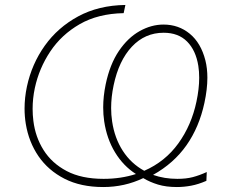

<svg xmlns="http://www.w3.org/2000/svg" viewBox="-20 -745 908 774"><path d="M396 9Q305.5 9 240 -24.5Q174.5 -58 135.2 -115.2Q96 -172.5 84 -245.5Q79 -276 79 -307.5Q79 -351 88.5 -396Q108 -487 160.5 -560.8Q213 -634.5 295.2 -679Q377.5 -723.5 485.5 -725L478.5 -692Q375 -690 301.2 -647.5Q227.5 -605 182.5 -537.2Q137.5 -469.5 120.5 -390.5Q111.5 -348 111.5 -306.5Q111.5 -282 114.5 -258Q122.5 -192.5 155.8 -139.8Q189 -87 248.8 -55.5Q308.5 -24 397.5 -24Q467.5 -24 528 -43.5Q477 -76 443.8 -130.8Q410.5 -185.5 400 -256Q396 -283 396 -312Q396 -356.5 406 -405Q423 -486 459.2 -539.5Q495.5 -593 542.8 -619.5Q590 -646 639 -646Q700 -646 745 -609Q790 -572 808 -501.5Q816 -469.5 816 -432Q816 -385.5 804 -330Q783 -232.5 731.8 -159.5Q680.5 -86.5 597 -40Q642.5 -24 695 -24Q730.5 -24 757.2 -31Q784 -38 813.5 -51.5L812 -16Q780 -2 750.8 3.5Q721.5 9 693 9Q649.5 9 616.8 -1Q584 -11 557.5 -27Q482.5 9 396 9ZM438 -401Q428 -353.5 428 -309.5Q428 -282 432 -255.5Q442 -188 475.2 -136.8Q508.5 -85.5 561.5 -56.5Q646 -93.5 699 -167Q752 -240.5 772 -335.5Q783 -387.5 783 -431.5Q783 -457 779.5 -479.5Q769.5 -542 734.2 -577.5Q699 -613 639.5 -613Q564.5 -613 511.8 -557Q459 -501 438 -401Z"/></svg>

Font: Heraclito Thin
Style: Italic
Weight: 100
Italic angle: -12°
Designer: Kostas Bartsokas (font) & Cristiano Sobral (main changes)
Foundry: Kostas Bartsokas (font) & Cristiano Sobral (main changes)
Version: Version 1.00;July 8, 2020;FontCreator 13.0.0.2655 64-bit